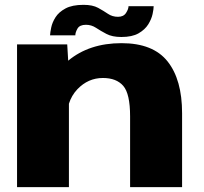

<svg xmlns="http://www.w3.org/2000/svg" viewBox="-20 -774 842 794"><path d="M50.5 0V-590.5H258L262 -523Q349 -595.5 482.5 -595.5Q613 -595.5 673 -520Q733 -444.5 733 -306V0H518V-293Q518 -386 489.8 -418.8Q461.5 -451.5 405.5 -451.5Q344.5 -451.5 300 -405Q275.5 -379 265 -345V0ZM482 -621Q444 -621 420 -633.8Q396 -646.5 377 -659Q358 -671.5 335.5 -671.5Q309.5 -671.5 300.5 -655.8Q291.5 -640 291.5 -628H187Q187.5 -639.5 191.8 -660.2Q196 -681 209.5 -702.5Q223 -724 250.8 -739Q278.5 -754 325.5 -754Q363 -754 385.8 -741.5Q408.5 -729 426.5 -716.8Q444.5 -704.5 468 -704.5Q491 -704.5 501.2 -720.5Q511.5 -736.5 511.5 -748.5H615.5Q615.5 -737 611 -716Q606.5 -695 593 -673.2Q579.5 -651.5 553 -636.2Q526.5 -621 482 -621Z"/></svg>

Font: Anybody ExtraExpanded ExtraBold
Style: Regular
Weight: 800
Width: 8
Designer: Tyler Finck
Foundry: Etcetera Type Company
Version: Version 1.010; ttfautohint (v1.8.3) -l 8 -r 50 -G 200 -x 14 